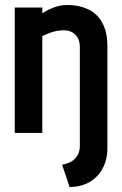

<svg xmlns="http://www.w3.org/2000/svg" viewBox="-20 -531 486 767"><path d="M409 61V-346Q409 -385 400 -413Q391 -441 375.5 -460Q360 -479 339.5 -490Q319 -501 296 -506Q273 -511 249 -511Q228 -511 208.5 -505.5Q189 -500 173.5 -492Q158 -484 149 -478V-501H39V0H149V-387Q166 -395 180 -400Q194 -405 207 -407.5Q220 -410 233 -410Q250 -410 262 -405Q274 -400 282.5 -391Q291 -382 295 -370Q299 -358 299 -344V50Q299 73 290 89Q281 105 265.5 114Q250 123 228 127L258 216Q304 216 338 196Q372 176 390.5 141Q409 106 409 61Z"/></svg>

Font: Advent Pro
Style: Regular
Weight: 400
Designer: VivaRado, Andreas Kalpakidis
Foundry: VivaRado, Andreas Kalpakidis
Version: Version 3.000